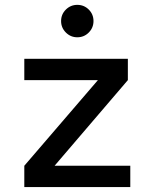

<svg xmlns="http://www.w3.org/2000/svg" viewBox="-20 -755 626 775"><path d="M149.4 -26.4 78.1 -85.9 424.8 -489.3 496.1 -431.6ZM78.1 0V-85.9H505.9V0ZM78.1 -431.6V-517.6H496.1V-431.6ZM292 -604.5Q265.1 -604.5 245.8 -623.8Q226.6 -643.1 226.6 -669.9Q226.6 -697.3 245.8 -716.3Q265.1 -735.4 292 -735.4Q319.3 -735.4 338.4 -716.3Q357.4 -697.3 357.4 -669.9Q357.4 -643.1 338.4 -623.8Q319.3 -604.5 292 -604.5Z"/></svg>

Font: Cascadia Code PL
Style: Regular
Weight: 400
Monospace: yes
Designer: Aaron Bell
Foundry: Saja Typeworks
Version: Version 2102.003